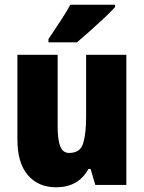

<svg xmlns="http://www.w3.org/2000/svg" viewBox="-20 -879 611 816"><path d="M517 -646V-93H385L365 -161H356Q313 -83 219 -83Q143 -83 98.5 -134.5Q54 -186 54 -286V-646H225V-341Q225 -285 236 -257Q247 -229 274 -229Q321 -229 333.5 -270Q346 -311 346 -382V-646ZM469 -849Q453 -831 424.5 -804Q396 -777 364.5 -749Q333 -721 307 -699H186V-713Q210 -749 235.5 -787.5Q261 -826 279 -859H469Z"/></svg>

Font: Noto Sans Kannada UI Condensed Black
Style: Regular
Weight: 900
Width: 3
Designer: Jelle Bosma - Monotype Design Team
Foundry: Monotype Imaging Inc.
Version: Version 2.005; ttfautohint (v1.8.4.7-5d5b)